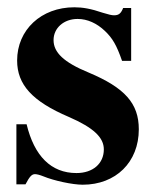

<svg xmlns="http://www.w3.org/2000/svg" viewBox="-20 -493 429 527"><path d="M340 -326V-471H318C312 -456 306 -451 293 -451C287 -451 278 -453 262 -458C230 -469 207 -473 184 -473C93 -473 27 -411 27 -327C27 -261 68 -215 169 -172C238 -142 265 -115 265 -83C265 -44 235 -18 190 -18C120 -18 74 -65 53 -152H25V13H50C61 -8 67 -15 76 -15C81 -15 89 -13 99 -9C128 3 179 14 207 14C298 14 361 -48 361 -138C361 -209 323 -252 223 -294C155 -322 127 -349 127 -383C127 -416 155 -441 193 -441C220 -441 246 -429 268 -408C289 -388 300 -369 315 -326Z"/></svg>

Font: XITS
Style: Bold
Weight: 700
Designer: MicroPress Inc., with final additions and corrections provided by Coen Hoffman, Elsevier (retired)
Version: Version 1.107